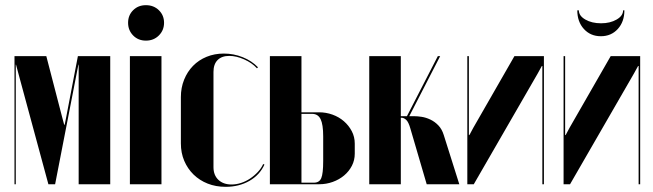

<svg xmlns="http://www.w3.org/2000/svg" viewBox="-20 -712 2524 742"><path d="M406 -495H281L236 -260L230 -230H228L220 -260L159 -495H36V0H41V-432V-462H42L50 -432L167 0H193L277 -432L283 -462H284V-432V0H406Z M482 -495V0H604V-495ZM475 -624Q475 -595 494.5 -575Q514 -555 544 -555Q574 -555 594 -575Q614 -595 614 -624Q614 -653 594 -672.5Q574 -692 544 -692Q514 -692 494.5 -672.5Q475 -653 475 -624Z M679 -337V-158Q679 -121 692 -90.5Q705 -60 728 -37.5Q751 -15 782.5 -2.5Q814 10 852 10Q904 10 944 -13Q984 -36 1002 -76L997 -78Q990 -62 976.5 -47.5Q963 -33 946.5 -22Q930 -11 911.5 -5Q893 1 875 1Q843 1 824 -17Q805 -35 805 -66V-434Q805 -464 821 -480Q837 -496 866 -496Q893 -496 923.5 -482.5Q954 -469 973 -448L977 -452Q953 -477 918 -491Q883 -505 845 -505Q809 -505 778.5 -492.5Q748 -480 726 -457.5Q704 -435 691.5 -404Q679 -373 679 -337Z M1145 -278V-495H1023V0H1214Q1241 0 1266 -9Q1291 -18 1310 -34Q1329 -50 1340 -71.5Q1351 -93 1351 -118V-157Q1351 -183 1339.5 -205Q1328 -227 1309 -243.5Q1290 -260 1265 -269Q1240 -278 1213 -278ZM1229 -90Q1229 -41 1221.5 -23.5Q1214 -6 1193 -6H1145V-272H1186Q1209 -272 1219 -251.5Q1229 -231 1229 -185Z M1629 0H1755L1695 -190Q1688 -213 1674 -227.5Q1660 -242 1643 -250Q1626 -258 1609.5 -260.5Q1593 -263 1580 -263H1506V-257H1532Q1541 -257 1550 -248.5Q1559 -240 1566 -215ZM1555 -250 1681 -495H1672L1548 -254ZM1529 -495H1407V0H1529Z M1968 -495 1809 -218 1794 -190H1792V-220V-495H1786V0H1811L2058 -428L2074 -457H2076V-427V0H2082V-495Z M2340 -495 2181 -218 2166 -190H2164V-220V-495H2158V0H2183L2430 -428L2446 -457H2448V-427V0H2454V-495ZM2388 -672H2393Q2393 -628 2367.5 -600Q2342 -572 2302 -572Q2262 -572 2236.5 -600Q2211 -628 2211 -672H2217Q2217 -651 2242 -636.5Q2267 -622 2303 -622Q2338 -622 2363 -636.5Q2388 -651 2388 -672Z"/></svg>

Font: Moniqa Black
Style: Regular
Weight: 900
Designer: Rajesh Rajput
Foundry: Rajesh Rajput
Version: Version 1.000